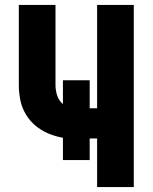

<svg xmlns="http://www.w3.org/2000/svg" viewBox="-20 -755 616 775"><path d="M372 0H520V-735H372V-318H342V-431H234V-335Q218 -348 211 -369Q204 -390 204 -411V-735H56V-411Q56 -381 62 -351Q68 -321 84 -294Q100 -267 123.5 -247.5Q147 -228 175.5 -216Q204 -204 234 -199V-109H342V-196H372Z"/></svg>

Font: Iosevka Sparkle Heavy
Style: Regular
Weight: 900
Designer: Belleve Invis
Foundry: Belleve Invis
Version: Version 4.5.0; ttfautohint (v1.8.3)